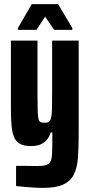

<svg xmlns="http://www.w3.org/2000/svg" viewBox="-20 -707 438 932"><path d="M190 205Q167 205 143 203.5Q119 202 97 200Q75 198 58 196V98Q74 98 90.5 98Q107 98 124.5 98.5Q142 99 159 99Q187 99 202 95Q217 91 224 78.5Q231 66 232.5 42.5Q234 19 234 -21V-64H226Q219 -40 204.5 -25Q190 -10 171.5 -4Q153 2 131 2Q99 2 79.5 -7.5Q60 -17 50 -38Q40 -59 36.5 -92.5Q33 -126 33 -174V-510H162V-235Q162 -191 163 -166Q164 -141 167 -129Q170 -117 177.5 -114Q185 -111 197 -111Q210 -111 217.5 -116Q225 -121 228.5 -136.5Q232 -152 232.5 -182.5Q233 -213 233 -263V-510H362V-60Q362 7 358.5 56.5Q355 106 339 139Q323 172 287.5 188.5Q252 205 190 205ZM67 -562V-571L134 -687H262L331 -571V-562H243L199 -626L157 -562Z"/></svg>

Font: Saira ExtraCondensed ExtraBold
Style: Regular
Weight: 800
Width: 2
Designer: Hector Gatti with collaboration of the Omnibus-Type team
Foundry: Omnibus-Type
Version: Version 1.101